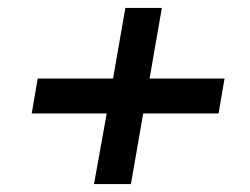

<svg xmlns="http://www.w3.org/2000/svg" viewBox="-20 -532 631 484"><path d="M217 -68 249 -246H60L75 -334H265L296 -512H388L357 -334H546L531 -246H341L310 -68Z"/></svg>

Font: Ultramarine Medium
Style: Italic
Weight: 500
Italic angle: -10°
Designer: Colophon Foundry, Jonny Pinhorn
Foundry: Colophon Foundry
Version: Version 1.200; ttfautohint (v1.8.3)